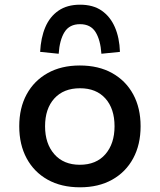

<svg xmlns="http://www.w3.org/2000/svg" viewBox="-20 -789 681 818"><path d="M321 9Q241 9 183 -23.5Q125 -56 93.5 -114.5Q62 -173 62 -251Q62 -329 93.5 -387Q125 -445 183 -477.5Q241 -510 320 -510Q400 -510 458 -477.5Q516 -445 547.5 -387Q579 -329 579 -251Q579 -173 547.5 -114.5Q516 -56 458 -23.5Q400 9 321 9ZM320 -87Q390 -87 429 -132Q468 -177 468 -251Q468 -326 429 -369.5Q390 -413 321 -413Q251 -413 211.5 -369.5Q172 -326 172 -251Q172 -177 211.5 -132Q251 -87 320 -87ZM230 -560 151 -568Q154 -628 173 -673Q192 -718 229 -743.5Q266 -769 321 -769Q377 -769 413.5 -743.5Q450 -718 469.5 -673Q489 -628 491 -568L412 -560Q408 -619 387 -652.5Q366 -686 321 -686Q276 -686 255 -652.5Q234 -619 230 -560Z"/></svg>

Font: Nunito Sans 6pt SemiBold
Style: Regular
Weight: 600
Version: Version 3.101;gftools[0.9.27]